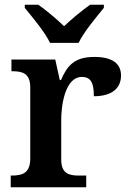

<svg xmlns="http://www.w3.org/2000/svg" viewBox="-20 -786 543 806"><path d="M190 -606H310C331 -651 385 -715 416 -753V-766H358C327 -744 279 -705 249 -676C219 -705 173 -744 141 -766H84V-753C115 -715 169 -651 190 -606ZM25 0H342V-49H311C270 -49 237 -57 237 -116V-283C237 -341 252 -463 324 -463C362 -463 374 -437 374 -382C449 -382 488 -415 488 -469C488 -519 452 -547 376 -547C292 -547 262 -510 236 -450H231L212 -536H28V-487H31C75 -487 107 -478 107 -419V-121C107 -58 73 -49 28 -49H25Z"/></svg>

Font: Noto Serif Tamil SemiBold
Style: Regular
Weight: 600
Designer: Indian Type Foundry, Tom Grace, and the Monotype Design Team
Foundry: Monotype Imaging Inc.
Version: Version 2.004